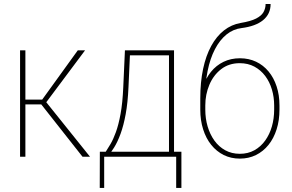

<svg xmlns="http://www.w3.org/2000/svg" viewBox="-20 -778 1448 953"><path d="M106 -528.3V0H79.6V-528.3ZM402.3 -528.3 201.7 -259.8H95.2L95.7 -283.7H189.5L366.2 -528.3ZM389.6 0 184.1 -260.7 199.2 -283.7 426.8 0Z M600.1 -528.3H626L617.7 -344.7Q614.3 -268.1 603.8 -211.2Q593.3 -154.3 578.4 -113.8Q563.5 -73.2 546.4 -45.9Q529.3 -18.6 513.2 0H495.1L496.1 -24.4L504.9 -24.9Q515.1 -40.5 528.6 -63.2Q542 -85.9 555.2 -122.1Q568.4 -158.2 578.4 -212.4Q588.4 -266.6 591.8 -344.7ZM613.8 -528.3H843.8V0H818.8V-503.4H613.8ZM475.6 -24.9H880.4V154.8H854.5V0H497.1V154.8H475.1Z M1298.3 -758.3H1323.2Q1323.2 -733.4 1313.7 -713.1Q1304.2 -692.9 1285.6 -677.7Q1267.1 -662.6 1240.2 -652.8Q1213.4 -643.1 1179.2 -638.7Q1137.7 -633.8 1104.2 -606.7Q1070.8 -579.6 1046.9 -533.7Q1022.9 -487.8 1010.5 -425.8Q998 -363.8 998 -289.1V-242.2H974.1V-289.1Q974.1 -370.1 988 -435.8Q1002 -501.5 1028.3 -549.8Q1054.7 -598.1 1091.8 -627.2Q1128.9 -656.2 1174.8 -664.1Q1224.6 -672.4 1251.2 -686Q1277.8 -699.7 1288.1 -718.3Q1298.3 -736.8 1298.3 -758.3ZM1170.9 -488.8Q1214.8 -488.8 1251 -471.7Q1287.1 -454.6 1313 -423.3Q1338.9 -392.1 1353 -349.1Q1367.2 -306.2 1367.2 -254.4V-233.9Q1367.2 -180.7 1353 -136Q1338.9 -91.3 1312.7 -58.8Q1286.6 -26.4 1250.5 -8.5Q1214.4 9.3 1170.4 9.3Q1126.5 9.3 1090.6 -8.5Q1054.7 -26.4 1028.6 -58.8Q1002.4 -91.3 988.3 -136Q974.1 -180.7 974.1 -233.9V-254.4Q974.1 -271 975.6 -286.6Q977.1 -302.2 980 -316.9Q982.9 -331.5 986.8 -345.2Q1001 -389.2 1027.1 -421.4Q1053.2 -453.6 1089.6 -471.2Q1126 -488.8 1170.9 -488.8ZM1169.9 -464.4Q1116.2 -464.4 1077.9 -434.8Q1039.6 -405.3 1019.3 -357.4Q999 -309.6 999 -254.4V-233.9Q999 -189.9 1010.5 -150.6Q1022 -111.3 1043.9 -80.6Q1065.9 -49.8 1097.9 -32.2Q1129.9 -14.6 1170.4 -14.6Q1210.9 -14.6 1242.7 -32.2Q1274.4 -49.8 1296.4 -80.6Q1318.4 -111.3 1329.6 -150.6Q1340.8 -189.9 1340.8 -233.9V-254.4Q1340.8 -295.9 1329.6 -333.7Q1318.4 -371.6 1296.4 -400.9Q1274.4 -430.2 1242.7 -447.3Q1210.9 -464.4 1169.9 -464.4Z"/></svg>

Font: Roboto Condensed Thin
Style: Regular
Weight: 250
Width: 3
Designer: Christian Robertson
Foundry: Google
Version: Version 3.009; 2024